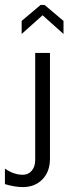

<svg xmlns="http://www.w3.org/2000/svg" viewBox="-93 -555 278 780"><path d="M50 -340H110V90Q110 142 79.5 173.5Q49 205 0 205Q-33 205 -73 193V130Q-37 155 0 155Q22 155 36 138.5Q50 122 50 95ZM88 -535 165 -470V-417L80 -493L-5 -417V-470L72 -535Z"/></svg>

Font: Glametrix
Style: Regular
Weight: 500
Designer: gluk
Foundry: gluk
Version: Version 0.40